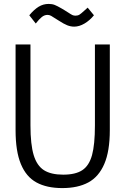

<svg xmlns="http://www.w3.org/2000/svg" viewBox="-20 -952 640 980"><path d="M59.5 -287.5V-725H135.5V-312Q135.5 -214.5 152 -160.2Q168.5 -106 204.5 -83.2Q240.5 -60.5 302.5 -60.5Q365.5 -60.5 400.2 -83.5Q435 -106.5 449.8 -160.5Q464.5 -214.5 464.5 -312V-725H540.5V-287.5Q540.5 -180 512.2 -114.8Q484 -49.5 430.8 -20.8Q377.5 8 298 8Q218.5 8 166 -20.8Q113.5 -49.5 86.5 -114.8Q59.5 -180 59.5 -287.5ZM279.5 -847Q249.5 -866.5 240.8 -871.2Q232 -876 222.5 -876Q207 -876 193.5 -865.2Q180 -854.5 162.5 -832L129.5 -874Q153.5 -903 177 -917.5Q200.5 -932 228.5 -932Q246 -932 259.2 -926.8Q272.5 -921.5 294 -909L307.5 -901Q318.5 -894.5 329 -887.5Q342.5 -878.5 349.5 -875.2Q356.5 -872 365.5 -872Q377.5 -872 386 -877.5Q394.5 -883 408.5 -896Q417.5 -905 427.5 -913L459.5 -874Q438.5 -848 411.5 -832Q384.5 -816 358.5 -816Q341 -816 323.2 -823Q305.5 -830 279.5 -847Z"/></svg>

Font: JuliaMono Light
Style: Regular
Weight: 300
Monospace: yes
Designer: cormullion
Foundry: corm
Version: Version 0.054; ttfautohint (v1.8.4)